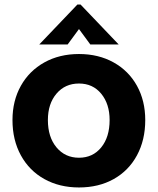

<svg xmlns="http://www.w3.org/2000/svg" viewBox="-20 -814 696 846"><path d="M35 -285Q35 -370 72 -436Q109 -502 175.5 -539Q242 -576 328 -576Q414 -576 480.5 -539Q547 -502 583.5 -436Q620 -370 620 -285Q620 -197 583.5 -129.5Q547 -62 481 -25Q415 12 328 12Q242 12 175.5 -25Q109 -62 72 -129.5Q35 -197 35 -285ZM463 -285Q463 -356 426 -401Q389 -446 328 -446Q267 -446 229 -401.5Q191 -357 191 -285Q191 -210 229 -164.5Q267 -119 328 -119Q389 -119 426 -164.5Q463 -210 463 -285ZM278 -618H153L321 -794H335L503 -618H378L328 -686Z"/></svg>

Font: Open Sauce One ExtraBold
Style: Regular
Weight: 800
Designer: Alfredo Marco Pradil
Foundry: Creative Sauce Fz LLC
Version: Version 1.477